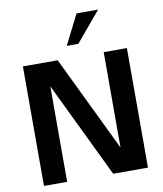

<svg xmlns="http://www.w3.org/2000/svg" viewBox="-102 -1059 971 1142"><g transform="rotate(-10 383.5 -488.5)"><path d="M698 0V-722H558V-146L280 -722H70V0H210V-577L488 0ZM569 -977H439L348 -797H418Z"/></g></svg>

Font: Perun
Style: Bold
Weight: 700
Foundry: Copyright (c) Stefan Peev, Context Ltd, 2016
Version: Version 1.089